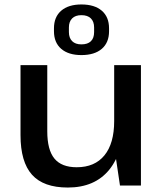

<svg xmlns="http://www.w3.org/2000/svg" viewBox="-20 -832 732 861"><path d="M192 -243Q192 -160 224 -121Q256 -82 324 -82Q405 -82 448.5 -135.5Q492 -189 492 -289L535 -359V-299Q535 -151 470 -71Q405 9 284 9Q175 9 123.5 -48.5Q72 -106 72 -226V-540H192ZM612 0H518L492 -175V-540H612ZM345 -585Q287 -585 254.5 -613Q222 -641 222 -692V-705Q222 -756 254.5 -784Q287 -812 345 -812Q404 -812 436.5 -784Q469 -756 469 -705V-692Q469 -641 436.5 -613Q404 -585 345 -585ZM345 -633Q373 -633 387.5 -647Q402 -661 402 -688V-709Q402 -735 387.5 -749.5Q373 -764 345 -764Q318 -764 303.5 -749.5Q289 -735 289 -709V-688Q289 -662 303.5 -647.5Q318 -633 345 -633Z"/></svg>

Font: Pathway Extreme 72pt SemiBold
Style: Regular
Weight: 600
Designer: Eduardo Rodriguez Tunni
Foundry: Eduardo Rodriguez Tunni
Version: Version 1.001;gftools[0.9.26]